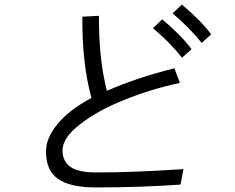

<svg xmlns="http://www.w3.org/2000/svg" viewBox="-20 -820 1040 850"><path d="M183.6 -149.4Q183.6 -209 234.4 -270.5Q284.2 -332 384.8 -386.7Q342.8 -540 344.7 -746.1Q369.1 -747.1 418 -750Q417 -558.6 453.1 -418Q589.8 -477.5 752 -517.6Q759.8 -496.1 776.4 -453.1Q645.5 -424.8 528.3 -377Q411.1 -330.1 334 -269.5Q256.8 -210 256.8 -154.3Q256.8 -106.4 292 -81.1Q326.2 -56.6 407.2 -56.6Q572.3 -56.6 792 -71.3Q788.1 -48.8 779.3 -2.9Q603.5 9.8 404.3 9.8Q290 9.8 236.3 -28.3Q183.6 -65.4 183.6 -149.4ZM744.1 -760.7Q753.9 -770.5 785.2 -799.8Q870.1 -728.5 915 -668Q901.4 -655.3 873 -629.9Q816.4 -700.2 744.1 -760.7ZM657.2 -695.3Q667 -705.1 698.2 -734.4Q783.2 -663.1 828.1 -602.5Q814.5 -589.8 786.1 -564.5Q729.5 -634.8 657.2 -695.3Z"/></svg>

Font: Gothic A1
Style: Regular
Weight: 400
Designer: HanYang I&C Co.,Ltd.
Version: Version 2.50